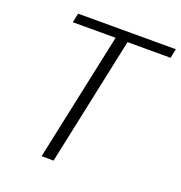

<svg xmlns="http://www.w3.org/2000/svg" viewBox="-128 -822 880 932"><g transform="rotate(20 311.5 -355.5)"><path d="M612.8 -663.1H390.6L250 0H188L329.1 -663.1H107.9L118.2 -710.9H623Z"/></g></svg>

Font: Ufes Sans Light
Style: Italic
Weight: 200
Designer: Ricardo Esteves & Thais Bronze
Foundry: ProDesignUfes - Ricardo Esteves, Thais Bronze
Version: Version 2.0